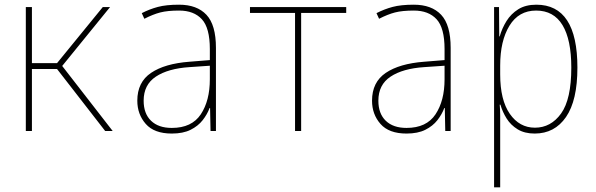

<svg xmlns="http://www.w3.org/2000/svg" viewBox="-20 -558 2540 818"><path d="M90 0V-528H116V-289H223L418 -528H449L245 -277L460 0H428L223 -264H116V0Z M712 11Q637 11 601 -30Q565 -71 565 -129Q565 -208 623.5 -247.5Q682 -287 787 -295L874 -302V-349Q874 -439 840 -476Q806 -513 743 -513Q694 -513 663 -505Q632 -497 595 -478L584 -502Q617 -519 652.5 -528.5Q688 -538 743 -538Q819 -538 859.5 -495Q900 -452 900 -354V0H877L875 -98H873Q863 -71 843.5 -46Q824 -21 792 -5Q760 11 712 11ZM712 -13Q797 -13 835.5 -71Q874 -129 874 -220V-278L787 -272Q696 -266 644 -231.5Q592 -197 592 -129Q592 -74 623.5 -43.5Q655 -13 712 -13Z M1237 0V-503H1045V-528H1455V-503H1263V0Z M1712 11Q1637 11 1601 -30Q1565 -71 1565 -129Q1565 -208 1623.5 -247.5Q1682 -287 1787 -295L1874 -302V-349Q1874 -439 1840 -476Q1806 -513 1743 -513Q1694 -513 1663 -505Q1632 -497 1595 -478L1584 -502Q1617 -519 1652.5 -528.5Q1688 -538 1743 -538Q1819 -538 1859.5 -495Q1900 -452 1900 -354V0H1877L1875 -98H1873Q1863 -71 1843.5 -46Q1824 -21 1792 -5Q1760 11 1712 11ZM1712 -13Q1797 -13 1835.5 -71Q1874 -129 1874 -220V-278L1787 -272Q1696 -266 1644 -231.5Q1592 -197 1592 -129Q1592 -74 1623.5 -43.5Q1655 -13 1712 -13Z M2085 240V-528H2106L2107 -403H2109Q2119 -438 2138 -468.5Q2157 -499 2188 -518.5Q2219 -538 2265 -538Q2440 -538 2440 -270Q2440 -130 2391.5 -59.5Q2343 11 2258 11Q2215 11 2185.5 -7Q2156 -25 2138.5 -53Q2121 -81 2112 -112H2109Q2111 -90 2111 -64.5Q2111 -39 2111 -11V240ZM2259 -14Q2327 -14 2370.5 -74.5Q2414 -135 2414 -270Q2414 -389 2376.5 -451Q2339 -513 2264 -513Q2190 -513 2150.5 -448.5Q2111 -384 2111 -279V-241Q2111 -132 2152 -73Q2193 -14 2259 -14Z"/></svg>

Font: Noto Sans Mono ExtraCondensed Thin
Style: Regular
Weight: 100
Width: 2
Designer: Monotype Design Team
Foundry: Monotype Imaging Inc.
Version: Version 2.014; ttfautohint (v1.8.4.7-5d5b)